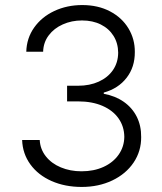

<svg xmlns="http://www.w3.org/2000/svg" viewBox="-20 -737 648 767"><path d="M68.4 -177.7H138.7Q140.6 -141.1 163.1 -112.5Q185.5 -84 222.9 -68.4Q260.3 -52.7 305.7 -52.7Q355 -52.7 393.6 -70.3Q432.1 -87.9 454.1 -119.4Q476.1 -150.9 476.6 -190.4Q476.1 -231.9 453.6 -263.9Q431.2 -295.9 389.6 -314Q348.1 -332 292 -332H248V-394.5H292Q338.4 -394.5 374.5 -410.9Q410.6 -427.2 431.2 -457Q451.7 -486.8 452.1 -526.4Q451.7 -564.5 433.6 -593.5Q415.5 -622.6 383.1 -638.9Q350.6 -655.3 307.6 -655.3Q266.1 -655.3 231 -639.6Q195.8 -624 174.6 -595.7Q153.3 -567.4 152.3 -530.3H85Q86.4 -584.5 116.5 -627Q146.5 -669.4 197 -693.1Q247.6 -716.8 308.6 -716.8Q371.6 -716.8 419.4 -691.7Q467.3 -666.5 493.2 -623.5Q519 -580.6 518.6 -529.3Q519 -469.2 485.8 -426.3Q452.6 -383.3 394.5 -367.2V-362.3Q440.4 -354 474.4 -330.3Q508.3 -306.6 526.4 -270.5Q544.4 -234.4 543.9 -189.5Q544.4 -133.3 513.7 -87.6Q482.9 -42 428.5 -16.1Q374 9.8 306.6 9.8Q239.3 9.8 185.8 -13.9Q132.3 -37.6 101.3 -80.3Q70.3 -123 68.4 -177.7Z"/></svg>

Font: Pretendard JP Light
Style: Regular
Weight: 300
Designer: Base glyphs from Inter by Rasmus Andersson; Hangeul glyphs from Noto Sans CJK(Source Han Sans) by Jang Soo-young and Kan
Foundry: Kil Hyung-jin
Version: Version 1.309